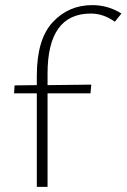

<svg xmlns="http://www.w3.org/2000/svg" viewBox="-20 -731 495 751"><path d="M166 -443V-398L337 -400L334 -366H166V0H124V-366H35L37 -397L124 -398V-435Q124 -577 186 -644Q248 -711 341 -711Q403 -711 455 -678L429 -646Q385 -678 335 -678Q166 -678 166 -443Z"/></svg>

Font: Ysabeau Infant Light
Style: Regular
Weight: 300
Designer: Christian Thalmann (Catharsis Fonts)
Version: Version 0.003